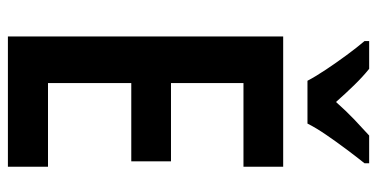

<svg xmlns="http://www.w3.org/2000/svg" viewBox="-260 -718 977 498"><g transform="rotate(90 229.0 -468.5)"><path d="M412 0H74V-714H412V-611H195V-423H398V-320H195V-104H412ZM189 -777Q178 -798 160 -825Q142 -852 122.5 -878.5Q103 -905 86 -925V-937H158Q178 -921 200 -898.5Q222 -876 244 -851Q269 -879 289 -898Q309 -917 331 -937H403V-925Q387 -905 367.5 -879Q348 -853 329.5 -826Q311 -799 300 -777Z"/></g></svg>

Font: Noto Sans Khmer UI Condensed SemiBold
Style: Regular
Weight: 600
Width: 3
Designer: Danh Hong and the Monotype Design Team
Foundry: Monotype Imaging Inc.
Version: Version 2.002; ttfautohint (v1.8.4.7-5d5b)